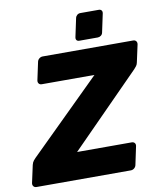

<svg xmlns="http://www.w3.org/2000/svg" viewBox="-118 -976 896 1054"><g transform="rotate(-10 330.0 -449.5)"><path d="M-0.6 0Q-11.2 0 -17.2 -7.4Q-23.1 -14.9 -21.1 -25.5L0.1 -123Q3.5 -137.4 10.8 -146.1Q18.1 -154.7 22.1 -158.7L419.4 -550.6H125.6Q115 -550.6 109.4 -557.9Q103.8 -565.1 105.8 -575.8L126.9 -674.5Q128.9 -685.5 137.6 -692.8Q146.4 -700 157 -700H661.1Q672.1 -700 677.9 -692.8Q683.6 -685.5 681.6 -674.5L660.7 -578.3Q658.7 -567.1 652.9 -559.1Q647 -551.1 640.4 -544.1L252.1 -150.6H556.4Q567.4 -150.6 573.1 -143.4Q578.9 -136.1 576.2 -125.1L555.1 -25.1Q553.1 -14.5 544.6 -7.2Q536 0 525 0ZM370.1 -750Q360.1 -750 355.3 -756.2Q350.5 -762.3 352.5 -772.6L374.4 -875.6Q376.4 -885.6 384.1 -892.1Q391.8 -898.6 402 -898.6H505Q515 -898.6 520 -892.1Q525 -885.6 523 -875.6L501.1 -772.6Q499.1 -762.3 491.1 -756.2Q483.1 -750 473.1 -750Z"/></g></svg>

Font: Rubik Light
Style: Italic
Weight: 300
Italic angle: -12°
Designer: Hubert and Fischer
Foundry: Hubert and Fischer
Version: Version 2.300;gftools[0.9.30]